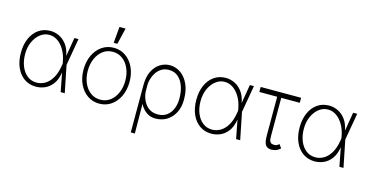

<svg xmlns="http://www.w3.org/2000/svg" viewBox="-91 -1219 3636 1877"><g transform="rotate(15 1727.0 -280.5)"><path d="M281.6 11.4Q214.5 10.3 164.4 -25.4Q114.3 -61.1 86.5 -124.5Q58.6 -187.9 58.6 -271.7Q58.6 -354.8 86.6 -418.1Q114.7 -481.5 165.5 -517Q216.3 -552.6 283.7 -552.6Q330.6 -552.6 374.1 -531.6Q417.6 -510.7 449.9 -467.3Q482.2 -424 494.7 -356.9H495.4L527 -545.5H568.2L520.6 -272.7L575.3 0H534.1L497.9 -187.1H497.2Q485.4 -113.6 452.1 -69.8Q418.7 -25.9 373.8 -6.9Q328.8 12.1 281.6 11.4ZM481.2 -274.1 477.6 -293Q466.3 -357.6 437.7 -407.1Q409.1 -456.7 369.3 -484.6Q329.5 -512.4 283.7 -512.4Q233.3 -512.4 191.9 -480.1Q150.6 -447.8 126.2 -393.1Q101.9 -338.4 101.9 -271.3Q101.9 -201.3 124.3 -146.5Q146.7 -91.6 187 -60.2Q227.3 -28.8 281.6 -28.8Q326.3 -28.8 366.5 -52.4Q406.6 -76 436.1 -125.4Q465.6 -174.7 477.6 -252.5Z M925.8 11.4Q858.3 11.4 805.8 -25Q753.2 -61.4 723 -125.4Q692.8 -189.3 692.8 -271Q692.8 -353 723 -416.9Q753.2 -480.8 805.8 -517.2Q858.3 -553.6 925.8 -553.6Q993.3 -553.6 1045.8 -517Q1098.4 -480.5 1128.6 -416.7Q1158.7 -353 1158.7 -271Q1158.7 -189.3 1128.6 -125.4Q1098.4 -61.4 1045.8 -25Q993.3 11.4 925.8 11.4ZM925.8 -28.8Q983.3 -28.8 1025.9 -61.1Q1068.5 -93.4 1092.2 -148.4Q1115.8 -203.5 1115.8 -271Q1115.8 -338.4 1092.2 -393.3Q1068.5 -448.2 1025.7 -480.6Q983 -513.1 925.8 -513.1Q869 -513.1 826.2 -480.6Q783.4 -448.2 759.6 -393.3Q735.8 -338.4 735.8 -271Q735.8 -203.5 759.4 -148.4Q783 -93.4 825.8 -61.1Q868.6 -28.8 925.8 -28.8ZM909.8 -599.8 924.4 -764.2H986.2L947.1 -599.8Z M1297.9 203.1V-274.1Q1297.6 -358.7 1325.6 -415.7Q1353.7 -472.7 1399.7 -501.6Q1445.7 -530.5 1499.3 -530.9Q1559.3 -530.5 1608.8 -495.7Q1658.4 -460.9 1687.9 -397Q1717.3 -333.1 1717.3 -245.7V-235.8Q1717.3 -166.2 1689.6 -110.6Q1661.9 -55 1611.3 -22.5Q1560.7 9.9 1492.2 9.9Q1441.4 9.9 1401.3 -18.8Q1361.2 -47.6 1336.6 -96.2L1339.1 203.1ZM1335.9 -214.5Q1337.7 -187.9 1348.2 -156.8Q1358.7 -125.7 1378.7 -98Q1398.8 -70.3 1430.2 -52.7Q1461.6 -35.2 1505.7 -35.2Q1558.9 -35.2 1595.9 -61.8Q1632.8 -88.4 1652 -133.7Q1671.2 -179 1671.5 -235.8V-245.7Q1671.2 -310 1652.3 -364Q1633.5 -418 1596.1 -450.8Q1558.6 -483.7 1502.1 -484Q1457.7 -483.7 1426.1 -464Q1394.5 -444.2 1374.5 -413.4Q1354.4 -382.5 1344.8 -348.5Q1335.2 -314.6 1335.2 -285.9Z M2057.2 11.4Q1990.1 10.3 1940 -25.4Q1889.9 -61.1 1862 -124.5Q1834.2 -187.9 1834.2 -271.7Q1834.2 -354.8 1862.2 -418.1Q1890.3 -481.5 1941.1 -517Q1991.8 -552.6 2059.3 -552.6Q2106.2 -552.6 2149.7 -531.6Q2193.2 -510.7 2225.5 -467.3Q2257.8 -424 2270.2 -356.9H2271L2302.6 -545.5H2343.8L2296.2 -272.7L2350.9 0H2309.7L2273.4 -187.1H2272.7Q2261 -113.6 2227.6 -69.8Q2194.2 -25.9 2149.3 -6.9Q2104.4 12.1 2057.2 11.4ZM2256.7 -274.1 2253.2 -293Q2241.8 -357.6 2213.2 -407.1Q2184.7 -456.7 2144.9 -484.6Q2105.1 -512.4 2059.3 -512.4Q2008.9 -512.4 1967.5 -480.1Q1926.1 -447.8 1901.8 -393.1Q1877.5 -338.4 1877.5 -271.3Q1877.5 -201.3 1899.9 -146.5Q1922.2 -91.6 1962.5 -60.2Q2002.8 -28.8 2057.2 -28.8Q2101.9 -28.8 2142 -52.4Q2182.2 -76 2211.6 -125.4Q2241.1 -174.7 2253.2 -252.5Z M2818.9 -555V-504.3H2631.4V-110.4Q2631.4 -75.6 2640.6 -61.3Q2649.9 -46.9 2662.5 -44.4Q2675.1 -41.9 2685 -42.3Q2688.6 -42.3 2690 -42.3Q2700.3 -42.3 2713.2 -49.5Q2726.2 -56.8 2731.2 -63.6L2758.5 -27Q2732.6 -2.8 2709.9 3.6Q2687.1 9.9 2667.3 9.9Q2626.8 9.9 2608.3 -17.2Q2589.8 -44.4 2590.2 -116.5V-504.3H2409.8V-555Z M3102.6 11.4Q3035.5 10.3 2985.4 -25.4Q2935.4 -61.1 2907.5 -124.5Q2879.6 -187.9 2879.6 -271.7Q2879.6 -354.8 2907.7 -418.1Q2935.7 -481.5 2986.5 -517Q3037.3 -552.6 3104.8 -552.6Q3151.6 -552.6 3195.1 -531.6Q3238.6 -510.7 3271 -467.3Q3303.3 -424 3315.7 -356.9H3316.4L3348 -545.5H3389.2L3341.6 -272.7L3396.3 0H3355.1L3318.9 -187.1H3318.2Q3306.5 -113.6 3273.1 -69.8Q3239.7 -25.9 3194.8 -6.9Q3149.9 12.1 3102.6 11.4ZM3302.2 -274.1 3298.7 -293Q3287.3 -357.6 3258.7 -407.1Q3230.1 -456.7 3190.3 -484.6Q3150.6 -512.4 3104.8 -512.4Q3054.3 -512.4 3013 -480.1Q2971.6 -447.8 2947.3 -393.1Q2922.9 -338.4 2922.9 -271.3Q2922.9 -201.3 2945.3 -146.5Q2967.7 -91.6 3008 -60.2Q3048.3 -28.8 3102.6 -28.8Q3147.4 -28.8 3187.5 -52.4Q3227.6 -76 3257.1 -125.4Q3286.6 -174.7 3298.7 -252.5Z"/></g></svg>

Font: Inter UI Extra Light
Style: Regular
Weight: 200
Designer: Rasmus Andersson
Foundry: rsms
Version: 3.2;8d6f07862